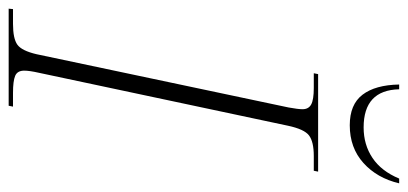

<svg xmlns="http://www.w3.org/2000/svg" viewBox="-283 -672 941 443"><g transform="rotate(90 187.5 -450.5)"><path d="M-14 0 -13 -10H21Q55 -10 69 -20Q83 -30 91 -64L214 -646Q218 -668 218 -678Q218 -692 207 -698Q196 -704 169 -704H135L137 -714H362L360 -704H326Q293 -704 278.5 -693Q264 -682 256 -644L134 -70Q129 -48 129 -36Q129 -20 141 -15Q153 -10 180 -10H212L210 0ZM255 -787Q207 -787 184.5 -816.5Q162 -846 161 -901H172Q174 -819 260 -819Q300 -819 330.5 -839.5Q361 -860 378 -901H389Q377 -850 342 -818.5Q307 -787 255 -787Z"/></g></svg>

Font: Noto Serif Display SemiCondensed ExtraLight
Style: Italic
Weight: 200
Width: 4
Italic angle: -12°
Designer: Monotype Design Team
Foundry: Monotype Imaging Inc.
Version: Version 2.009